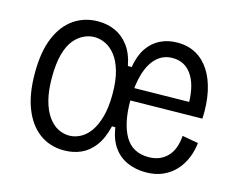

<svg xmlns="http://www.w3.org/2000/svg" viewBox="-81 -653 969 785"><g transform="rotate(15 403.0 -261.0)"><path d="M245 12Q185 12 141 -20.5Q97 -53 73 -114Q49 -175 49 -263Q49 -354 74 -413.5Q99 -473 143.5 -503.5Q188 -534 246 -534Q284 -534 317 -519.5Q350 -505 374.5 -473Q399 -441 409 -389H425Q433 -438 454.5 -470Q476 -502 508.5 -518Q541 -534 581 -534Q626 -534 660 -515Q694 -496 717 -460.5Q740 -425 751 -374.5Q762 -324 759 -260L418 -255V-308L689 -312Q687 -386 658 -427Q629 -468 578 -468Q539 -468 511.5 -442.5Q484 -417 469.5 -369.5Q455 -322 455 -255Q455 -159 486.5 -105Q518 -51 586 -51Q612 -51 632 -59.5Q652 -68 666.5 -83.5Q681 -99 689 -121Q697 -143 699 -171L767 -159Q764 -127 751.5 -96Q739 -65 717.5 -41Q696 -17 664.5 -2.5Q633 12 591 12Q549 12 514 -3Q479 -18 455.5 -50Q432 -82 424 -134H410Q397 -80 372.5 -48Q348 -16 315.5 -2Q283 12 245 12ZM250 -52Q274 -52 297 -64Q320 -76 338 -101Q356 -126 367 -166Q378 -206 378 -261Q378 -319 366.5 -358.5Q355 -398 336 -422Q317 -446 294 -457Q271 -468 247 -468Q225 -468 202.5 -457.5Q180 -447 161.5 -424.5Q143 -402 132 -362.5Q121 -323 121 -264Q121 -208 131.5 -168Q142 -128 160.5 -102Q179 -76 202 -64Q225 -52 250 -52Z"/></g></svg>

Font: Bricolage Grotesque SemiCondensed Light
Style: Regular
Weight: 300
Width: 4
Designer: Mathieu Triay
Foundry: Atelier Triay
Version: Version 1.000;gftools[0.9.30]